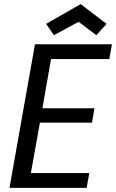

<svg xmlns="http://www.w3.org/2000/svg" viewBox="-20 -913 564 933"><path d="M511 -626H228L186 -387H439L427 -317H174L130 -72H414L401 0H26L150 -698H524ZM498 -797 448 -742 362 -807 242 -742 204 -797 372 -893Z"/></svg>

Font: SVN-Poppins
Style: Italic
Weight: 400
Italic angle: -10°
Designer: Ninad Kale (Devanagari), Jonny Pinhorn (Latin)
Foundry: Indian Type Foundry
Version: Version 3.002 2017; ttfautohint (v1.8.3)